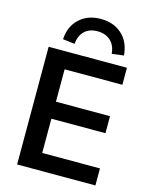

<svg xmlns="http://www.w3.org/2000/svg" viewBox="-136 -1025 869 1111"><g transform="rotate(15 298.5 -469.5)"><path d="M77 0V-705H546V-603H200V-409H524V-307H200V-102H546V0ZM217 -760 146 -769Q151 -848 201 -893.5Q251 -939 328 -939Q406 -939 455.5 -893.5Q505 -848 511 -769L440 -760Q436 -810 406 -837.5Q376 -865 328 -865Q279 -865 250.5 -837.5Q222 -810 217 -760Z"/></g></svg>

Font: Nunito Sans 12pt ExtraLight
Style: Regular
Weight: 200
Designer: Vernon Adams
Foundry: Vernon Adams
Version: Version 3.101;gftools[0.9.27]